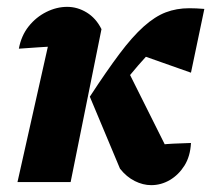

<svg xmlns="http://www.w3.org/2000/svg" viewBox="-20 -531 624 560"><path d="M31 0 136 -468 157 -397Q121 -395 92.5 -393Q64 -391 35 -389Q42 -427 63.5 -454Q85 -481 115 -496Q145 -511 176 -511Q206 -511 233 -494.5Q260 -478 276 -446L186 0ZM330 -39 242 -249 350 -331 488 -55 424 -107Q439 -108 452.5 -109.5Q466 -111 485 -112Q504 -113 537 -114Q535 -75 518 -48Q501 -21 475.5 -6Q450 9 421 9Q397 9 373 -3Q349 -15 330 -39ZM305 -241 242 -249Q291 -324 328.5 -374Q366 -424 399 -453.5Q432 -483 463.5 -495Q495 -507 532 -507Q542 -507 553 -506.5Q564 -506 576 -505L537 -319L367 -379L455 -414Q430 -392 406.5 -366.5Q383 -341 358 -310.5Q333 -280 305 -241Z"/></svg>

Font: Piazzolla Thin Black
Style: Italic
Weight: 900
Italic angle: -11.3°
Version: Version 2.005